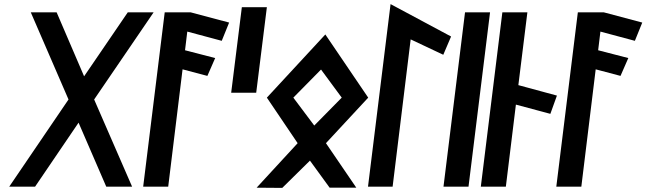

<svg xmlns="http://www.w3.org/2000/svg" viewBox="-20 -920 3151 936"><path d="M439 -435 729 -860H603L390 -548L256 -860H130L314 -435L25 -10H151L363 -322L498 -10H624Z M678 -10H800L870 -582L991 -550L1029 -637L882 -675L893 -766L1061 -721L1097 -810L909 -860H783Z M1229 -468 1281 -885H1159L1107 -468Z M1646 -444 1512 -308 1410 -444 1545 -581ZM1281 -444 1431 -222 1231 -5 1356 -4 1491 -137 1587 -5H1717L1569 -222L1775 -444L1566 -752Z M1894 -10 1982 -728 2141 -653 2179 -742 1884 -900 1774 -10Z M2264 -10 2369 -860H2247L2142 -10Z M2446 -10 2495 -410 2663 -365 2695 -454 2507 -505 2551 -860H2429L2324 -10Z M2692 -10H2814L2884 -582L3005 -550L3043 -637L2896 -675L2907 -766L3075 -721L3111 -810L2923 -860H2797Z"/></svg>

Font: Ny Stormning
Style: FinKur
Weight: 300
Designer: Robert Jablonski, Mew Too
Foundry: Cannot Into Space Fonts
Version: Version 0.90